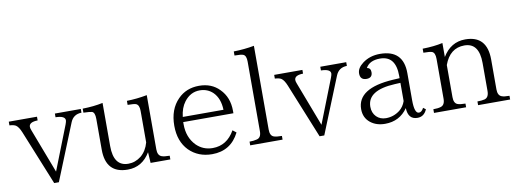

<svg xmlns="http://www.w3.org/2000/svg" viewBox="-61 -1069 3817 1420"><g transform="rotate(-10 1848.0 -358.5)"><path d="M540 -464.4Q478.5 -462.9 456.1 -407.2L286.1 13.2H251L85 -396Q67.4 -439.5 46.9 -453.1Q32.2 -462.4 -1 -464.4V-492.2H210.9V-464.4Q146 -462.9 146 -427.2Q146 -417 152.8 -399.9L279.3 -67.9L409.2 -398.9Q417 -419.9 417 -429.2Q417 -462.9 345.2 -464.4V-492.2H540Z M1127.4 -9.8H979L974.1 -90.8Q914.1 9.8 805.2 9.8Q640.1 9.8 640.1 -168.9V-399.9Q640.1 -448.7 618.2 -456.1Q601.6 -460.4 554.2 -461.9V-492.2Q638.2 -493.7 706.1 -508.3V-184.1Q706.1 -32.2 816.9 -32.2Q869.1 -32.2 913.1 -66.9Q956.5 -103 973.1 -165V-401.4Q973.1 -445.8 949.2 -456.1Q935.5 -461.9 886.2 -461.9V-492.2Q961.9 -493.7 1038.1 -508.3V-101.1Q1038.1 -55.7 1067.4 -44.9Q1086.9 -37.6 1127.4 -37.6Z M1646 -265.1H1269V-248Q1269 -149.9 1329.1 -87.9Q1379.4 -38.1 1451.2 -38.1Q1558.6 -38.1 1617.2 -142.1L1644 -121.1Q1580.1 5.9 1439.5 5.9Q1335.4 5.9 1267.1 -62Q1199.2 -131.8 1199.2 -249Q1199.2 -373 1271 -445.3Q1333.5 -509.3 1430.2 -509.3Q1523.9 -509.3 1582 -449.2Q1646 -385.3 1646 -283.2ZM1578.1 -303.2Q1575.2 -389.2 1528.3 -436Q1487.8 -475.1 1429.2 -475.1Q1359.4 -475.1 1313 -414.1Q1279.8 -370.6 1272.5 -303.2Z M1970.2 -9.8H1727.1V-37.6Q1759.3 -37.6 1782.2 -43.9Q1815.9 -51.3 1815.9 -100.6V-623Q1815.9 -668.5 1793 -677.7Q1777.8 -684.1 1728 -684.1V-714.8Q1808.6 -716.3 1881.8 -730V-100.6Q1881.8 -55.2 1909.2 -44.9Q1928.7 -37.6 1970.2 -37.6Z M2533.2 -464.4Q2471.7 -462.9 2449.2 -407.2L2279.3 13.2H2244.1L2078.1 -396Q2060.5 -439.5 2040 -453.1Q2025.4 -462.4 1992.2 -464.4V-492.2H2204.1V-464.4Q2139.2 -462.9 2139.2 -427.2Q2139.2 -417 2146 -399.9L2272.5 -67.9L2402.3 -398.9Q2410.2 -419.9 2410.2 -429.2Q2410.2 -462.9 2338.4 -464.4V-492.2H2533.2Z M3053.2 -46.9Q3031.2 4.9 2981.4 4.9Q2911.1 4.9 2908.2 -81.1Q2847.2 6.8 2738.3 6.8Q2672.4 6.8 2628.4 -28.3Q2581.5 -65.9 2581.5 -130.4Q2581.5 -287.6 2850.6 -304.2L2901.4 -307.1V-325.2Q2901.4 -475.1 2783.2 -475.1Q2704.6 -475.1 2676.3 -423.3Q2704.6 -418.9 2704.6 -387.2Q2704.6 -344.2 2660.6 -344.2Q2612.3 -344.2 2612.3 -393.1Q2612.3 -434.1 2658.2 -468.3Q2712.9 -509.3 2788.6 -509.3Q2964.4 -509.3 2964.4 -334V-130.9Q2964.4 -31.2 2998.5 -31.2Q3019.5 -31.2 3034.2 -61ZM2901.4 -135.3V-272L2859.4 -270Q2651.4 -259.8 2651.4 -136.2Q2651.4 -90.3 2680.2 -61Q2708.5 -33.2 2751.5 -33.2Q2809.6 -33.2 2856.4 -69.3Q2887.7 -94.7 2901.4 -135.3Z M3679.2 -9.8H3438.5V-37.6Q3470.7 -37.6 3492.2 -43Q3525.4 -51.8 3525.4 -101.1V-311Q3525.4 -462.4 3414.6 -462.4Q3305.7 -462.4 3262.2 -342.3V-101.1Q3262.2 -55.2 3289.6 -44.9Q3309.1 -37.6 3348.6 -37.6V-9.8H3107.4V-37.6Q3143.1 -37.6 3162.6 -43.9Q3195.3 -52.7 3195.3 -101.1V-399.9Q3195.3 -447.3 3171.4 -456.1Q3154.8 -461.9 3107.4 -461.9V-492.2Q3193.4 -493.7 3258.3 -508.3V-403.3Q3319.8 -505.4 3428.7 -505.4Q3592.3 -505.4 3592.3 -325.2V-101.1Q3592.3 -55.7 3621.1 -44.9Q3639.2 -37.6 3679.2 -37.6Z"/></g></svg>

Font: I.Ming
Style: Regular
Weight: 400
Designer: Ichiten Fonts Project
Version: Version 5.10 Mar 24, 2018